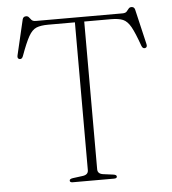

<svg xmlns="http://www.w3.org/2000/svg" viewBox="-52 -772 735 820"><g transform="rotate(-5 315.5 -362.0)"><path d="M130 -700H501Q514 -700 519.5 -706Q525 -712 529.2 -717.8Q533.5 -723.5 541.5 -723.5Q553.5 -723.5 556.5 -711.5L592 -560Q595 -546.5 585 -544Q574.5 -541.5 569.5 -555Q549.5 -611.5 534.8 -637.8Q520 -664 501.2 -671.8Q482.5 -679.5 450 -679.5H335.5V-46Q335.5 -26 360 -23L402 -17.5Q416.5 -15.5 416.5 -8Q416.5 0 404 0H227Q214.5 0 214.5 -8Q214.5 -15.5 229 -17.5L271 -23Q295.5 -26 295.5 -46V-679.5H181Q149 -679.5 130.2 -671.8Q111.5 -664 96.8 -637.8Q82 -611.5 61.5 -555Q56.5 -541.5 46 -544Q36 -546.5 39 -560L74.5 -711.5Q77.5 -723.5 89.5 -723.5Q98 -723.5 102 -717.8Q106 -712 111.8 -706Q117.5 -700 130 -700Z"/></g></svg>

Font: Fraunces 9pt Thin
Style: Regular
Weight: 100
Version: Version 1.000;[b76b70a41]